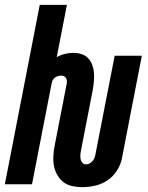

<svg xmlns="http://www.w3.org/2000/svg" viewBox="-39 -760 609 792"><path d="M300 12Q279 12 258.5 7.5Q238 3 223 -8.5Q208 -20 198 -37Q188 -54 184 -73.5Q180 -93 181 -114.5Q182 -136 186 -157L235 -409Q237 -416 237 -423Q237 -430 234.5 -436Q232 -442 226 -445Q220 -448 213 -448Q207 -448 200 -446Q193 -444 187 -439.5Q181 -435 178 -428.5Q175 -422 174 -416L93 0H-19L125 -740H237L195 -524Q210 -533 228 -537.5Q246 -542 263 -542Q280 -542 296.5 -537Q313 -532 324 -520.5Q335 -509 341 -493.5Q347 -478 348.5 -461Q350 -444 348.5 -426.5Q347 -409 344 -391L295 -139Q293 -130 292.5 -121Q292 -112 293.5 -103.5Q295 -95 301 -88.5Q307 -82 316 -82Q324 -82 331 -86Q338 -90 343.5 -96.5Q349 -103 351.5 -110.5Q354 -118 355 -125L434 -530H546L464 -107Q459 -81 443.5 -56.5Q428 -32 404 -16Q380 0 353 6Q326 12 300 12Z"/></svg>

Font: Lode Term
Style: Bold Italic
Weight: 700
Italic angle: -11°
Monospace: yes
Designer: Belleve Invis
Foundry: Belleve Invis
Version: Version 29.2.0